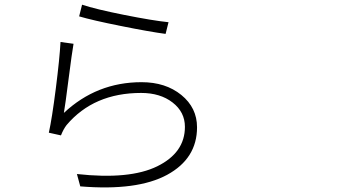

<svg xmlns="http://www.w3.org/2000/svg" viewBox="-20 -789 1540 835"><path d="M324.2 -717.8 336.9 -768.6Q395.5 -749 520.5 -724.1Q645.5 -699.2 712.9 -692.4L700.2 -641.6Q632.8 -650.4 506.3 -675.8Q379.9 -701.2 324.2 -717.8ZM299.8 -598.6Q293 -560.5 278.3 -445.8Q263.7 -331.1 257.8 -297.9Q400.4 -431.6 595.7 -431.6Q700.2 -431.6 768.6 -376Q836.9 -320.3 836.9 -235.4Q836.9 -99.6 707 -28.8Q577.1 42 329.1 21.5L314.5 -32.2Q543.9 -6.8 664.1 -65.9Q784.2 -125 784.2 -237.3Q784.2 -301.8 730.5 -343.3Q676.8 -384.8 593.8 -384.8Q387.7 -384.8 269.5 -245.1Q255.9 -227.5 245.1 -200.2L192.4 -211.9Q206.1 -273.4 222.7 -403.8Q239.3 -534.2 243.2 -606.4Z"/></svg>

Font: Bpmf Zihi Sans Light
Style: Light
Weight: 300
Foundry: But Ko
Version: Version 1.320